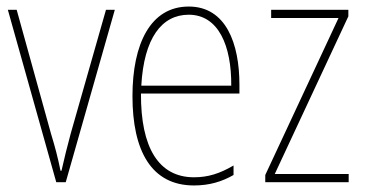

<svg xmlns="http://www.w3.org/2000/svg" viewBox="-20 -557 1115 587"><path d="M152 0H181L331 -527H304L196 -148C185 -108 177 -74 168 -35H165C157 -75 148 -109 136 -148L31 -527H4Z M557 -537C440 -537 385 -423 385 -263C385 -97 442 10 573 10C621 10 659 -2 694 -22V-51C651 -26 616 -15 573 -15C465 -15 410 -106 411 -271H712V-298C712 -424 671 -537 557 -537ZM557 -512C648 -512 688 -417 687 -295H412C420 -440 474 -512 557 -512Z M1046 0V-25H820L1045 -507V-527H809V-502H1015L791 -22V0Z"/></svg>

Font: Noto Sans Khmer UI Condensed Thin
Style: Regular
Weight: 100
Width: 3
Designer: Danh Hong and the Monotype Design Team
Foundry: Monotype Imaging Inc.
Version: Version 2.002